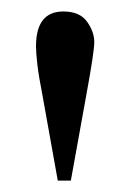

<svg xmlns="http://www.w3.org/2000/svg" viewBox="-20 -690 228 336"><path d="M145 -616.2Q145 -599.6 130.9 -522.9L104 -374H81.1L54.2 -523.9Q47.9 -555.7 45.4 -576.9Q43 -598.1 43 -608.9Q43 -669.9 90.8 -669.9Q119.6 -669.9 132.3 -652.1Q145 -634.3 145 -616.2Z"/></svg>

Font: Abyssinica SIL
Style: Regular
Weight: 400
Designer: Victor Gaultney and Lorna Evans
Foundry: SIL International
Version: Version 2.100